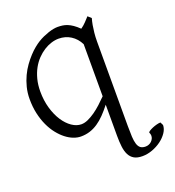

<svg xmlns="http://www.w3.org/2000/svg" viewBox="-154 -751 1016 1115"><g transform="rotate(-20 354.5 -193.0)"><path d="M265.6 -51.3Q285.2 -51.3 306.9 -61Q328.6 -70.8 351.1 -86.4Q373.5 -102.1 395.3 -122.1Q417 -142.1 436.5 -162.1V-483.9Q417.5 -522 384.5 -543Q351.6 -564 309.6 -564Q287.6 -564 264.2 -556.6Q240.7 -549.3 218 -534.9Q195.3 -520.5 174.8 -499.3Q154.3 -478 138.9 -450Q123.5 -421.9 114.5 -387.2Q105.5 -352.5 105.5 -311.5Q105.5 -255.9 119.4 -208Q133.3 -160.2 156 -125.5Q178.7 -90.8 207.5 -71Q236.3 -51.3 265.6 -51.3ZM436.5 -109.9Q413.6 -80.6 391.1 -57.4Q368.7 -34.2 344.7 -18.1Q320.8 -2 294.7 6.3Q268.6 14.6 238.8 14.6Q217.3 14.6 193.6 5.6Q169.9 -3.4 147 -21.2Q124 -39.1 103.3 -65.2Q82.5 -91.3 66.7 -125.5Q50.8 -159.7 41.5 -201.2Q32.2 -242.7 32.2 -291.5Q32.2 -329.6 41 -364.3Q49.8 -398.9 64 -429Q78.1 -459 96.2 -484.1Q114.3 -509.3 133.1 -529.5Q151.9 -549.8 169.7 -564.2Q187.5 -578.6 201.7 -587.4Q218.3 -597.7 235.8 -605.5Q253.4 -613.3 270 -618.9Q286.6 -624.5 301.5 -627.2Q316.4 -629.9 327.6 -629.9Q342.8 -629.9 357.7 -627.9Q372.6 -626 387.7 -619.9Q402.8 -613.8 419.2 -602.5Q435.5 -591.3 454.1 -573.2Q461.9 -578.6 470 -585.4Q478 -592.3 485.4 -599.9Q492.7 -607.4 499.5 -615Q506.3 -622.6 512.2 -628.9L532.7 -610.4Q527.3 -592.3 523.4 -570.3Q520 -551.8 517.3 -526.1Q514.6 -500.5 514.6 -470.7V51.8Q514.6 89.4 516.1 116.9Q517.6 144.5 523.4 162.6Q529.3 180.7 540.5 189.2Q551.8 197.8 571.8 197.8Q582.5 197.8 592 193.8Q601.6 189.9 608.6 183.1Q615.7 176.3 619.9 167.7Q624 159.2 624 149.4Q624 139.6 618.7 128.9Q618.7 125 627.4 119.4Q636.2 113.8 648.9 108.4Q661.6 103 675.5 99.4Q689.5 95.7 699.7 95.7L709 114.7Q709 138.2 693.4 161.4Q677.7 184.6 653.1 202.9Q628.4 221.2 597.4 232.7Q566.4 244.1 535.6 244.1Q503.9 244.1 484.6 232.9Q465.3 221.7 454.6 200.7Q443.8 179.7 440.2 149.7Q436.5 119.6 436.5 82Z"/></g></svg>

Font: Gentium Unicode
Style: Regular
Weight: 400
Version: Version 1.009